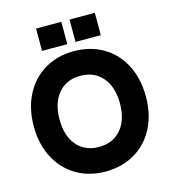

<svg xmlns="http://www.w3.org/2000/svg" viewBox="-131 -1007 1008 1130"><g transform="rotate(-15 373.5 -441.5)"><path d="M32 -348Q32 -457 75 -540Q118 -623 195.5 -669Q273 -715 373 -715Q474 -715 551.5 -669.5Q629 -624 672 -540.5Q715 -457 715 -348Q715 -239 672 -156Q629 -73 551 -27.5Q473 18 373 18Q273 18 195.5 -28Q118 -74 75 -157Q32 -240 32 -348ZM557 -348Q557 -448 507.5 -506.5Q458 -565 373 -565Q288 -565 238.5 -507Q189 -449 189 -348Q189 -247 238.5 -189.5Q288 -132 373 -132Q458 -132 507.5 -190Q557 -248 557 -348ZM398 -901H552V-765H398ZM194 -901H348V-765H194Z"/></g></svg>

Font: Hanken Grotesk Black
Style: Regular
Weight: 900
Designer: Alfredo Marco Pradil
Foundry: Hanken Design Co.
Version: Version 3.014